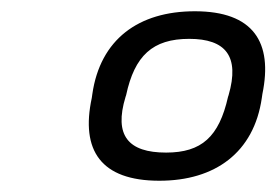

<svg xmlns="http://www.w3.org/2000/svg" viewBox="-20 -693 491 341"><path d="M144 -526 143 -519C123 -426 159 -372 263 -372C362 -372 431 -422 445 -519L446 -526C465 -618 430 -673 326 -673C226 -673 158 -623 144 -526ZM203 -521 204 -524C219 -594 251 -624 316 -624C381 -624 406 -593 386 -524L385 -521C369 -450 338 -422 275 -422C208 -422 182 -452 203 -521Z"/></svg>

Font: LT Wave Light
Style: Italic
Weight: 300
Designer: Daniel Lyons
Version: Version 2.5 (Glyphs App)